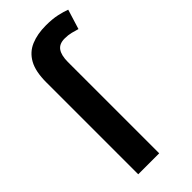

<svg xmlns="http://www.w3.org/2000/svg" viewBox="-244 -813 861 861"><g transform="rotate(-45 186.0 -382.5)"><path d="M269 -664Q235 -664 220 -642.5Q205 -621 205 -579V0H72V-583Q72 -652 94 -691.5Q116 -731 156.5 -748Q197 -765 251 -765Q292 -765 321.5 -758.5Q351 -752 372 -744L343 -650Q327 -655 309 -659.5Q291 -664 269 -664Z"/></g></svg>

Font: Noto Sans Display SemiBold
Style: Regular
Weight: 600
Designer: Monotype Design Team
Foundry: Monotype Imaging Inc.
Version: Version 2.003